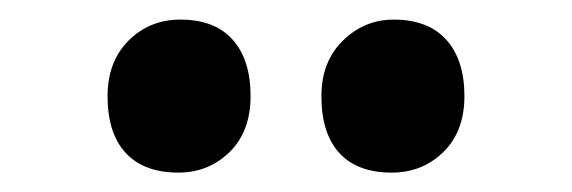

<svg xmlns="http://www.w3.org/2000/svg" viewBox="-20 -810 584 196"><path d="M164.1 -790Q199.2 -790 217.5 -769.5Q235.8 -749 235.8 -711.9Q235.8 -675.8 214.4 -654.8Q192.9 -633.8 162.1 -633.8Q127 -633.8 108.4 -653.8Q89.8 -673.8 89.8 -711.9Q89.8 -747.1 111.3 -768.6Q132.8 -790 164.1 -790ZM381.8 -790Q417 -790 435.5 -769.5Q454.1 -749 454.1 -711.9Q454.1 -675.8 432.6 -654.8Q411.1 -633.8 379.9 -633.8Q344.7 -633.8 326.4 -653.8Q308.1 -673.8 308.1 -711.9Q308.1 -747.1 330.1 -768.6Q352.1 -790 381.8 -790Z"/></svg>

Font: Kadwa
Style: Regular
Weight: 400
Designer: Sol Matas
Foundry: Sol Matas
Version: Version 1.000;PS 001.000;hotconv 1.0.70;makeotf.lib2.5.58329